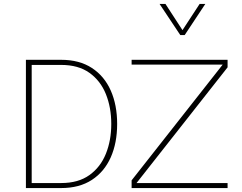

<svg xmlns="http://www.w3.org/2000/svg" viewBox="-20 -953 1224 973"><path d="M573.7 -324.7Q573.7 -229 541.3 -155.8Q508.8 -82.5 445.6 -41.3Q382.3 0 290 0H111.3V-649.9H290Q382.3 -649.9 445.6 -608.6Q508.8 -567.4 541.3 -494.1Q573.7 -420.9 573.7 -324.7ZM543.9 -324.7Q543.9 -408.2 516.6 -476.1Q489.3 -543.9 433.1 -584Q377 -624 290 -624H140.6V-25.4H290Q377 -25.4 433.1 -65.7Q489.3 -106 516.6 -173.8Q543.9 -241.7 543.9 -324.7ZM647 -625.5V-649.9H1133.3V-611.8L671.9 -25.4H1133.3V0H647V-39.1L1108.4 -625.5ZM788.6 -933.1H818.4L904.8 -800.3L991.7 -933.1H1020.5L916 -775.4H893.6Z"/></svg>

Font: Estedad-FD Thin
Style: Regular
Weight: 100
Designer: Amin Abedi
Version: Version 7.3